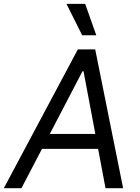

<svg xmlns="http://www.w3.org/2000/svg" viewBox="-40 -986 736 1006"><path d="M72.4 0H-19.9L367.9 -727.3H458.8L605.1 0H512.8L474.1 -206H180ZM220.9 -284.1H459.5L397.7 -612.2H392ZM390.6 -801.1 308.2 -965.9H406.2L464.5 -801.1Z"/></svg>

Font: Karasuma Gothic
Style: Italic
Weight: 400
Italic angle: -9.39999°
Designer: Rasmus Andersson / Ryoko Nishizuka
Foundry: Genbu
Version: Version 1.00